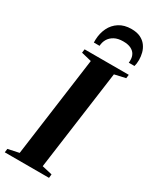

<svg xmlns="http://www.w3.org/2000/svg" viewBox="-263 -1043 895 1105"><g transform="rotate(30 184.0 -490.0)"><path d="M-17.5 0 -14.5 -24.5 58.5 -40 148.5 -702.5 81 -719 84 -743H377.5L374.5 -719L302 -702.5L211.5 -40L279 -24.5L276.5 0ZM260 -979.5Q296 -979.5 320.2 -967.8Q344.5 -956 359 -936.5Q373.5 -917 379.8 -893.5Q386 -870 386 -846.5Q386 -833 384.5 -822.5Q383 -812 380.5 -803.5H342.5Q343 -807 343.5 -811.2Q344 -815.5 343.5 -823Q343.5 -842.5 334.5 -858.5Q325.5 -874.5 306 -884.2Q286.5 -894 254.5 -894Q219.5 -894 196.2 -881.2Q173 -868.5 161.2 -848Q149.5 -827.5 148.5 -803.5H110.5Q110.5 -808.5 110.5 -812.8Q110.5 -817 110.5 -823Q112 -866 129.2 -901.5Q146.5 -937 179.5 -958.2Q212.5 -979.5 260 -979.5Z"/></g></svg>

Font: Merriweather 120pt
Style: Bold Italic
Weight: 700
Italic angle: -7.8°
Version: Version 2.101